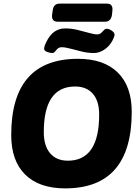

<svg xmlns="http://www.w3.org/2000/svg" viewBox="-20 -1033 771 1061"><path d="M340 8Q197 8 119.5 -68Q42 -144 42 -287Q42 -708 411 -708Q554 -708 631 -632Q708 -556 708 -415Q708 8 340 8ZM355 -145Q528 -145 528 -400Q528 -475 493 -515Q458 -555 395 -555Q222 -555 222 -303Q222 -227 257 -186Q292 -145 355 -145ZM269 -740Q257 -740 240.5 -746Q224 -752 224 -764Q224 -778 236 -801Q272 -876 340 -876Q375 -876 409.5 -867.5Q444 -859 472.5 -851Q501 -843 517 -843Q530 -843 538.5 -850.5Q547 -858 554 -866Q561 -874 570 -874Q582 -874 597.5 -863.5Q613 -853 613 -841Q613 -831 601 -808Q585 -778 557 -759Q529 -740 499 -740Q466 -740 432.5 -748Q399 -756 370 -764Q341 -772 321 -772Q307 -772 298.5 -764Q290 -756 284 -748Q278 -740 269 -740ZM299 -913Q263 -913 268 -953L271 -973Q275 -1013 309 -1013H570Q606 -1013 601 -973L599 -953Q594 -913 560 -913Z"/></svg>

Font: Asap ExtraBold
Style: Italic
Weight: 800
Italic angle: -6°
Designer: Pablo Cosgaya
Foundry: Omnibus-Type
Version: Version 3.001; ttfautohint (v1.8.4.7-5d5b)